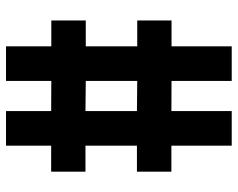

<svg xmlns="http://www.w3.org/2000/svg" viewBox="-96 -694 790 638"><g transform="rotate(-90 299.0 -375.0)"><path d="M550 -485H464V-314H550V-200H464V0H349V-200L249 -200.5V0H134V-200.5H47.5V-315H134V-486H47.5V-600H134V-750H249V-600L349 -599.5V-750H464V-599.5H550ZM349 -314V-485L249 -486V-315Z"/></g></svg>

Font: Mohave Light SemiBold
Style: Regular
Weight: 600
Version: Version 2.003